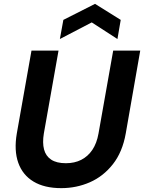

<svg xmlns="http://www.w3.org/2000/svg" viewBox="-20 -962 746 994"><path d="M297 12Q210 12 153.5 -22Q97 -56 74.5 -119.5Q52 -183 67 -271L143 -700H283L207 -271Q199 -223 208 -188.5Q217 -154 245 -135.5Q273 -117 321 -117Q366 -117 400.5 -134.5Q435 -152 458 -186Q481 -220 490 -271L566 -700H706L631 -271Q614 -175 564.5 -112Q515 -49 445.5 -18.5Q376 12 297 12ZM290 -760 308 -859 472 -942 605 -859 588 -760 455 -846Z"/></svg>

Font: DM Sans 24pt ExtraBold
Style: Italic
Weight: 800
Italic angle: -10°
Designer: Colophon Foundry, Jonny Pinhorn
Foundry: Colophon Foundry
Version: Version 4.004;gftools[0.9.30]